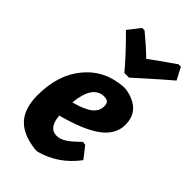

<svg xmlns="http://www.w3.org/2000/svg" viewBox="-227 -797 877 877"><g transform="rotate(45 211.0 -359.0)"><path d="M391 -728 422 -669Q397 -649 259 -525H229Q172 -593 95 -669L141 -728H156Q216 -679 254 -641Q278 -660 376 -728ZM378 -111Q310 -19 202 10H187Q101 0 60.5 -44.5Q20 -89 20 -174Q20 -306 90 -389Q160 -472 276 -478L290 -477Q400 -457 400 -361Q400 -299 341.5 -255Q283 -211 156 -177Q163 -103 212 -103Q234 -103 257 -117Q280 -131 318 -169L335 -166ZM240 -384Q168 -384 156 -262Q217 -278 244.5 -299.5Q272 -321 272 -352Q272 -369 264.5 -376.5Q257 -384 240 -384Z"/></g></svg>

Font: Alegreya Sans ExtraBold
Style: Italic
Weight: 800
Italic angle: -7°
Designer: Juan Pablo del Peral
Foundry: Huerta Tipografica
Version: Version 2.007